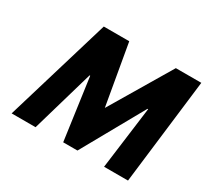

<svg xmlns="http://www.w3.org/2000/svg" viewBox="-162 -1065 1396 1306"><g transform="rotate(30 536.5 -412.5)"><path d="M785.5 0H973.5L1073 -825H873L589.9 -349L507 -825H307L59.5 0H247.5L389.3 -489H394.3L461.6 -5H573.6L844.3 -489H849.3Z"/></g></svg>

Font: Hussar
Style: BdOblTwo
Weight: 700
Foundry: Cannot Into Space Fonts
Version: Version 2.00